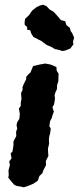

<svg xmlns="http://www.w3.org/2000/svg" viewBox="-20 -776 334 813"><path d="M16 -55 22 -77 19 -92 29 -106 25 -126 33 -135 37 -161V-177L49 -200L48 -218L53 -231L50 -246L53 -259L62 -273L64 -294L60 -316L68 -328V-343L71 -356L69 -382L76 -396L75 -406L80 -419L91 -441V-451L101 -462L109 -469L120 -496L149 -503L161 -505L171 -507L193 -503L206 -498L219 -492L220 -477L228 -464L227 -432L222 -417L221 -398L215 -386L211 -372L213 -359L209 -334L202 -322L208 -303L203 -290L199 -276L192 -263L189 -241L195 -232L192 -210L189 -201L187 -186L188 -168L183 -146L184 -127L185 -116L174 -94L175 -77L164 -56L159 -42L147 -31L140 -11L123 1L105 9L81 17L50 11L41 7L32 -3L15 -24L17 -34ZM244 -560 225 -566 213 -568 196 -578 179 -585 166 -594 156 -602 140 -610 121 -620 112 -635 108 -648 95 -650V-662L85 -670L84 -679L86 -696L103 -712L116 -731L135 -746L150 -753L162 -756L177 -750L190 -736L207 -726L220 -712L238 -691L256 -686L261 -670L276 -658L279 -645L286 -635L294 -616L289 -600L291 -588L277 -570L256 -562Z"/></svg>

Font: Winky Rough SemiBold
Style: Italic
Weight: 600
Italic angle: -8.97852°
Designer: Simon Atzbach
Foundry: typofactur
Version: Version 1.206; ttfautohint (v1.8.4.7-5d5b)